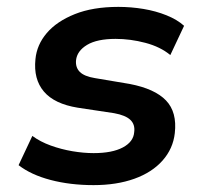

<svg xmlns="http://www.w3.org/2000/svg" viewBox="-20 -528 597 558"><path d="M252 10Q184 10 127 -5Q70 -20 34 -48L74 -133Q97 -116 127.5 -105Q158 -94 190.5 -88.5Q223 -83 252 -83Q306 -83 337 -99.5Q368 -116 370 -144Q373 -166 359 -179.5Q345 -193 312 -199L206 -215Q138 -226 107.5 -262Q77 -298 83 -356Q87 -398 116 -432Q145 -466 197.5 -487Q250 -508 324 -508Q361 -508 397 -502Q433 -496 464 -483.5Q495 -471 515 -453L475 -368Q446 -392 402.5 -403.5Q359 -415 316 -415Q262 -415 233 -397.5Q204 -380 201 -353Q199 -332 212 -319Q225 -306 256 -301L357 -284Q430 -270 462.5 -236Q495 -202 488 -141Q483 -96 452.5 -61.5Q422 -27 370.5 -8.5Q319 10 252 10Z"/></svg>

Font: Nunito Sans 8pt
Style: Bold Italic
Weight: 700
Italic angle: -9°
Version: Version 3.101;gftools[0.9.27]